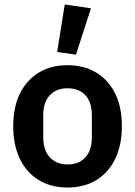

<svg xmlns="http://www.w3.org/2000/svg" viewBox="-20 -825 603 857"><path d="M281 12Q207 12 152.5 -21.5Q98 -55 68.5 -116.5Q39 -178 39 -262Q39 -346 68.5 -406.5Q98 -467 152.5 -500.5Q207 -534 281 -534Q356 -534 410.5 -500.5Q465 -467 494.5 -406.5Q524 -346 524 -262Q524 -178 494.5 -116.5Q465 -55 410.5 -21.5Q356 12 281 12ZM281 -91Q332 -91 361 -122.5Q390 -154 390 -213V-310Q390 -369 361 -400Q332 -431 281 -431Q232 -431 202.5 -400Q173 -369 173 -310V-213Q173 -154 202.5 -122.5Q232 -91 281 -91ZM386 -788 319 -581 235 -593 269 -805Z"/></svg>

Font: IBM Plex Sans SemiBold
Style: Regular
Weight: 600
Designer: Mike Abbink, Paul van der Laan, Pieter van Rosmalen
Foundry: Bold Monday
Version: Version 3.201